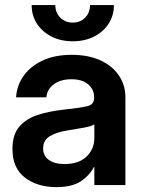

<svg xmlns="http://www.w3.org/2000/svg" viewBox="-20 -748 581 776"><path d="M208 8.3Q130.9 8.3 80.6 -30.3Q30.3 -68.8 30.3 -146Q30.3 -204.6 58.6 -236.8Q86.9 -269 133.1 -283.7Q179.2 -298.3 232.4 -304.2Q303.7 -312 332 -318.6Q360.4 -325.2 360.4 -351.6V-355Q360.4 -387.2 335.9 -407.5Q311.5 -427.7 268.6 -427.7Q224.6 -427.7 197.3 -407.2Q169.9 -386.7 167.5 -354.5H44.9Q47.9 -402.3 75.2 -441.2Q102.5 -480 151.9 -503.2Q201.2 -526.4 270 -526.4Q336.9 -526.4 385.5 -504.2Q434.1 -481.9 460.4 -443.1Q486.8 -404.3 486.8 -354.5V0H361.3V-72.8H359.4Q340.8 -37.6 305.4 -14.6Q270 8.3 208 8.3ZM240.7 -85Q298.8 -85 330.1 -115.5Q361.3 -146 361.3 -190.4V-245.1Q349.6 -237.8 318.4 -231.9Q287.1 -226.1 249.5 -220.2Q210.9 -214.4 182.6 -198.2Q154.3 -182.1 154.3 -147.9Q154.3 -118.2 177.7 -101.6Q201.2 -85 240.7 -85ZM273.9 -581.1Q226.1 -581.1 188.5 -600.1Q150.9 -619.1 129.4 -652.1Q107.9 -685.1 107.9 -727.5H203.6Q203.6 -696.8 223.6 -676.8Q243.7 -656.7 273.9 -656.7Q304.7 -656.7 324.2 -676.8Q343.8 -696.8 343.8 -727.5H440.4Q440.4 -685.1 418.9 -652.1Q397.5 -619.1 359.9 -600.1Q322.3 -581.1 273.9 -581.1Z"/></svg>

Font: Inter Display Semi Bold
Style: Regular
Weight: 600
Designer: Rasmus Andersson
Foundry: rsms
Version: Version 4.000;git-37864ae